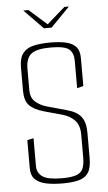

<svg xmlns="http://www.w3.org/2000/svg" viewBox="-55 -809 476 847"><g transform="rotate(-5 183.5 -385.5)"><path d="M81 -773H104L183 -703L263 -773H283L199 -687H165ZM188 2Q146 2 115 -4.5Q84 -11 66.5 -28Q49 -45 49 -78V-202L77 -208V-85Q77 -54 101 -37.5Q125 -21 187 -21Q229 -21 251 -29Q273 -37 280.5 -56Q288 -75 288 -105V-206Q288 -246 268 -268Q248 -290 213 -300L133 -322Q88 -335 68.5 -356Q49 -377 49 -421V-523Q49 -566 66 -587Q83 -608 114 -615Q145 -622 188 -622Q230 -622 258.5 -615Q287 -608 301.5 -591Q316 -574 316 -542V-418L288 -411V-533Q288 -567 268.5 -583.5Q249 -600 187 -600Q125 -600 101 -581Q77 -562 77 -516V-422Q77 -386 98.5 -368Q120 -350 149 -342L232 -319Q278 -307 297 -282.5Q316 -258 316 -212V-100Q316 -56 302 -34.5Q288 -13 259.5 -5.5Q231 2 188 2Z"/></g></svg>

Font: Smooch Sans Thin ExtraLight
Style: Regular
Weight: 250
Version: Version 1.010